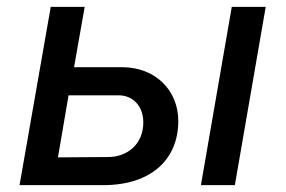

<svg xmlns="http://www.w3.org/2000/svg" viewBox="-20 -540 833 560"><path d="M37 0H281C422 0 500 -76 500 -187C500 -276 434 -344 336 -344H196L227 -520H128ZM566 0H665L755 -520H656ZM149 -81 180 -262H326C369 -262 398 -229 398 -183C398 -120 352 -82 295 -82Z"/></svg>

Font: Fixel Display Medium
Style: Italic
Weight: 500
Italic angle: -10°
Designer: AlfaBravo + MacPaw
Foundry: Kyrylo Tkachov, Marchela Mozhyna, Serhii Makarenko, Maria Weinstein, Zakhar Kryvoshyya
Version: Version 1.210;Glyphs 3.2 (3217)